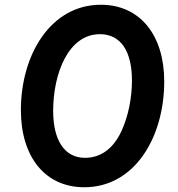

<svg xmlns="http://www.w3.org/2000/svg" viewBox="-20 -777 752 809"><path d="M335 12C548 12 672 -199 672 -434C672 -630 569 -757 405 -757C194 -757 68 -547 68 -313C68 -115 171 12 335 12ZM338 -112C252 -112 204 -186 204 -310C204 -467 268 -633 401 -633C489 -633 536 -561 536 -437C536 -369 522 -289 491 -223C460 -157 410 -112 338 -112Z"/></svg>

Font: Plus Jakarta Sans
Style: Bold Italic
Weight: 700
Italic angle: -8°
Designer: Gumpita Rahayu
Foundry: Tokotype
Version: Version 2.071;gftools[0.9.30]